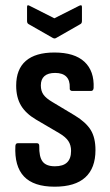

<svg xmlns="http://www.w3.org/2000/svg" viewBox="-20 -696 413 724"><path d="M186 8Q107 8 70.5 -30.5Q34 -69 38 -146Q39 -156 47 -156H119Q128 -156 128 -146Q127 -105 140.5 -87Q154 -69 187 -69Q218 -69 233 -83.5Q248 -98 248 -127Q248 -149 237.5 -164.5Q227 -180 203 -194L116 -245Q77 -268 59 -298.5Q41 -329 41 -373Q41 -435 77.5 -466.5Q114 -498 185 -498Q261 -498 298.5 -463Q336 -428 333 -364Q332 -353 323 -353H252Q248 -353 245 -356Q242 -359 243 -366Q244 -393 230 -407Q216 -421 188 -421Q161 -421 147.5 -409Q134 -397 134 -374Q134 -353 144 -339Q154 -325 178 -311L263 -260Q304 -235 322 -206Q340 -177 340 -130Q340 -62 301.5 -27Q263 8 186 8ZM179 -553 88 -605Q82 -608 82 -617V-670Q82 -680 92 -674L185 -627L278 -674Q289 -680 289 -670V-617Q289 -608 283 -605L192 -553Q186 -549 179 -553Z"/></svg>

Font: Sofia Sans Condensed SemiBold
Style: Regular
Weight: 600
Designer: Botio Nikoltchev, Ani Petrova
Foundry: lettersoup
Version: Version 4.101